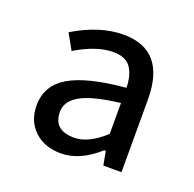

<svg xmlns="http://www.w3.org/2000/svg" viewBox="-73 -798 491 486"><g transform="rotate(20 172.5 -555.5)"><path d="M136.2 -387.2Q91.8 -387.2 64.5 -412.8Q37.1 -438.5 37.1 -481Q37.1 -534.2 84.5 -562.5Q131.8 -590.8 235.8 -600.1Q234.9 -635.3 220.9 -654.5Q207 -673.8 173.8 -673.8Q129.4 -673.8 73.2 -640.1L49.8 -682.1Q119.6 -724.1 183.1 -724.1Q296.9 -724.1 296.9 -590.8V-395H248L241.2 -432.1H236.8Q186.5 -387.2 136.2 -387.2ZM153.8 -436Q192.9 -436 235.8 -476.1V-559.1Q161.6 -550.3 129.9 -532.2Q98.1 -514.2 98.1 -485.8Q98.1 -436 153.8 -436Z"/></g></svg>

Font: Source Sans Pro
Style: Regular
Weight: 400
Designer: Paul D. Hunt
Foundry: Adobe Systems Incorporated
Version: Version 3.006;hotconv 1.0.111;makeotfexe 2.5.65597